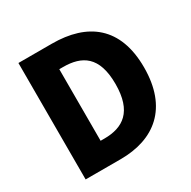

<svg xmlns="http://www.w3.org/2000/svg" viewBox="-165 -905 1058 1064"><g transform="rotate(-30 364.5 -372.5)"><path d="M86 0H310C527 0 677 -117 677 -376C677 -635 527 -745 300 -745H86ZM265 -144V-602H289C409 -602 494 -553 494 -376C494 -199 409 -144 289 -144Z"/></g></svg>

Font: Noto Sans HK Black
Style: Regular
Weight: 900
Designer: Ryoko NISHIZUKA 西塚涼子 (kana, bopomofo & ideographs); Paul D. Hunt (Latin, Greek & Cyrillic); Sandoll Communications 산돌커뮤니
Foundry: Adobe
Version: Version 2.004;hotconv 1.0.118;makeotfexe 2.5.65603